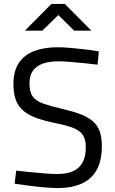

<svg xmlns="http://www.w3.org/2000/svg" viewBox="-20 -942 582 971"><path d="M273 9Q243 9 203 5.5Q163 2 123.5 -3.5Q84 -9 54 -13L62 -79Q91 -76 129.5 -72Q168 -68 205.5 -65Q243 -62 269 -62Q318 -62 350 -76.5Q382 -91 398 -121Q414 -151 414 -198Q414 -236 399.5 -258.5Q385 -281 351.5 -294.5Q318 -308 262 -319Q208 -330 168 -344Q128 -358 101 -379.5Q74 -401 61 -434Q48 -467 48 -516Q48 -583 75.5 -624Q103 -665 153.5 -684Q204 -703 271 -703Q301 -703 339.5 -699.5Q378 -696 415.5 -691.5Q453 -687 480 -682L473 -615Q444 -619 406 -622.5Q368 -626 333 -629Q298 -632 277 -632Q229 -632 196 -620Q163 -608 146 -583.5Q129 -559 129 -521Q129 -477 145.5 -454Q162 -431 199 -418Q236 -405 296 -391Q348 -379 385.5 -365Q423 -351 447.5 -330.5Q472 -310 483.5 -279.5Q495 -249 495 -204Q495 -128 468 -81Q441 -34 391 -12.5Q341 9 273 9ZM106 -787 240 -922H308L442 -787H355L275 -866L194 -787Z"/></svg>

Font: Cairo Play
Style: Regular
Weight: 400
Designer: Mohamed Gaber, Accademia di Belle Arti di Urbino
Foundry: Kief Type Foundry, Accademia di Belle Arti di Urbino
Version: Version 3.119